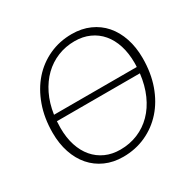

<svg xmlns="http://www.w3.org/2000/svg" viewBox="-159 -879 1055 1050"><g transform="rotate(-30 369.0 -354.5)"><path d="M691 -408Q691 -314.5 663.8 -238Q636.5 -161.5 588 -107Q539.5 -52.5 473.5 -22.5Q407.5 7.5 330.5 7.5Q268.5 7.5 218.5 -14.8Q168.5 -37 133.2 -77.5Q98 -118 79 -174.5Q60 -231 60 -299.5Q60 -392.5 87.5 -469.2Q115 -546 163.2 -600.8Q211.5 -655.5 277.2 -685.5Q343 -715.5 419.5 -715.5Q482 -715.5 532.2 -693.2Q582.5 -671 617.8 -630.5Q653 -590 672 -533.2Q691 -476.5 691 -408ZM336 -34.5Q395.5 -34.5 446.8 -55.8Q498 -77 537.2 -116.8Q576.5 -156.5 602 -213.8Q627.5 -271 636 -343H112Q110.5 -322 110.5 -301Q110.5 -239.5 126.5 -190.2Q142.5 -141 172 -106.5Q201.5 -72 243 -53.2Q284.5 -34.5 336 -34.5ZM639.5 -407Q639.5 -468.5 623.8 -517.8Q608 -567 578.5 -601.8Q549 -636.5 507.2 -655.2Q465.5 -674 414 -674Q357 -674 307 -653.8Q257 -633.5 218 -595.8Q179 -558 152.5 -503.8Q126 -449.5 116 -381.5H638.5Q639 -388 639.2 -394Q639.5 -400 639.5 -407Z"/></g></svg>

Font: Lato Light
Style: Italic
Weight: 300
Italic angle: -7°
Designer: Lukasz Dziedzic
Foundry: tyPoland Lukasz Dziedzic
Version: Version 2.007; 2014-02-27